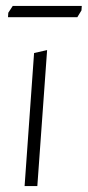

<svg xmlns="http://www.w3.org/2000/svg" viewBox="-20 -627 296 648"><path d="M63 1 95 -448 139 -458 106 1ZM7 -569 8 -584 23 -607H256L255 -592L241 -569Z"/></svg>

Font: Ancizar Sans Thin
Style: Italic
Weight: 100
Italic angle: -4°
Designer: Cesar Puertas, Viviana Monsalve, Julian Moncada, Julian Prieto, Jose Castro, Mariel Hernandez, Felipe Aragon, Sara Alarc
Version: Version 8.100